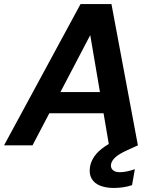

<svg xmlns="http://www.w3.org/2000/svg" viewBox="-41 -720 773 951"><path d="M-21 0 358 -700H511L642 0H499L406 -546L120 0ZM120 -159 174 -264H530L547 -159ZM522 211Q485 211 456 200Q427 189 413 165Q399 141 405 105Q410 78 427.5 53Q445 28 480.5 4Q516 -20 575 -43L624 -63L642 0L587 25Q548 43 530.5 59Q513 75 509 93Q506 111 517.5 122Q529 133 553 133Q568 133 587.5 129Q607 125 627 118L613 197Q593 204 569.5 207.5Q546 211 522 211Z"/></svg>

Font: DM Sans 9pt
Style: Bold Italic
Weight: 700
Italic angle: -10°
Version: Version 4.004;gftools[0.9.30]